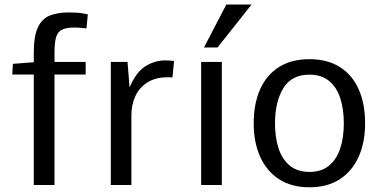

<svg xmlns="http://www.w3.org/2000/svg" viewBox="-20 -794 1644 824"><path d="M125 0V-474.1H32.7L35.2 -520L125 -526.9V-567.4Q125 -639.6 142.8 -677Q160.6 -714.4 194.3 -727.5Q228 -740.7 275.9 -740.7Q311.5 -740.7 333.7 -736.8Q356 -732.9 356.9 -732.4L351.1 -671.9Q349.1 -672.4 330.8 -674.1Q312.5 -675.8 299.8 -675.8Q265.6 -675.8 246.8 -667Q228 -658.2 220.9 -634.8Q213.9 -611.3 213.9 -567.4V-528.3H347.7V-474.1H213.9V0Z M455.6 0V-528.3H527.3L536.1 -418.5Q563.5 -483.9 603.5 -509.3Q643.6 -534.7 688.5 -534.7Q699.2 -534.7 708.5 -534.2Q717.8 -533.7 727.1 -532.2L720.2 -461.9Q715.3 -461.9 710.4 -462.2Q705.6 -462.4 700.2 -462.4Q647.5 -462.4 612.8 -440.4Q578.1 -418.5 561 -381.6Q543.9 -344.7 543.9 -299.8V0Z M843.3 0V-528.3H932.1V0ZM855.5 -590.3 951.2 -774.4H1059.6L913.6 -590.3Z M1308.1 9.8Q1231.4 9.8 1178 -24.7Q1124.5 -59.1 1096.7 -120.8Q1068.8 -182.6 1068.8 -264.6Q1068.8 -348.6 1096.2 -410.4Q1123.5 -472.2 1177 -506.1Q1230.5 -540 1308.1 -540Q1385.7 -540 1439 -506.1Q1492.2 -472.2 1519.5 -410.4Q1546.9 -348.6 1546.9 -264.6Q1546.9 -182.6 1519 -120.8Q1491.2 -59.1 1438 -24.7Q1384.8 9.8 1308.1 9.8ZM1308.1 -56.2Q1359.9 -56.2 1392.3 -83.3Q1424.8 -110.4 1440.2 -157.2Q1455.6 -204.1 1455.6 -264.2Q1455.6 -325.7 1440.2 -372.8Q1424.8 -419.9 1392.1 -446.8Q1359.4 -473.6 1308.1 -473.6Q1231 -473.6 1195.6 -415Q1160.2 -356.4 1160.2 -264.2Q1160.2 -204.1 1175.5 -157.2Q1190.9 -110.4 1223.6 -83.3Q1256.3 -56.2 1308.1 -56.2Z"/></svg>

Font: Comme
Style: Regular
Weight: 400
Designer: Vernon Adams
Foundry: Vernon Adams
Version: Version 1.000;gftools[0.9.27]